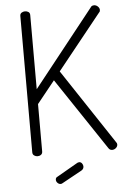

<svg xmlns="http://www.w3.org/2000/svg" viewBox="-59 -773 632 965"><g transform="rotate(-5 257.0 -291.0)"><path d="M217 146Q212 149 208 149Q199 149 192 142Q185 135 185 126Q185 115 195 111L301 50Q307 48 309 48Q318 48 323.5 55.5Q329 63 329 71Q329 84 317 91ZM79 -710Q79 -721 87 -726Q95 -731 104 -731Q114 -731 121.5 -726Q129 -721 129 -710V-336L436 -723Q439 -728 443.5 -729.5Q448 -731 453 -731Q463 -731 471.5 -723Q480 -715 480 -705Q480 -697 475 -693L252 -415L504 -35Q508 -31 508 -24Q508 -14 499.5 -6.5Q491 1 480 1Q468 1 461 -11L219 -373L129 -261V-22Q129 -11 121.5 -5.5Q114 0 104 0Q95 0 87 -5.5Q79 -11 79 -22Z"/></g></svg>

Font: AkaAcidDosis
Style: Light
Weight: 300
Designer: Edgar Tolentino, Pablo Impallari, Igino Marini, Aka-Acid
Foundry: Edgar Tolentino, Pablo Impallari, Igino Marini, Aka-Acid
Version: Version 1.007